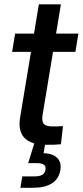

<svg xmlns="http://www.w3.org/2000/svg" viewBox="-20 -681 390 905"><path d="M349.6 -522.5 335.4 -436.5H37.1L51.3 -522.5ZM163.1 -660.6H267.1L180.7 -139.2Q175.8 -109.4 186.3 -97.2Q196.8 -85 227.5 -85Q238.3 -85 252.4 -85.4Q266.6 -85.9 276.9 -86.4L267.1 -1Q253.4 0.5 235.1 1Q216.8 1.5 199.7 1.5Q126.5 1.5 95.5 -30.8Q64.5 -63 74.7 -126.5ZM76.2 204.1 85 150.4H142.6Q167 150.4 179.4 142.8Q191.9 135.3 194.3 119.1Q197.3 103.5 187.3 95.7Q177.2 87.9 153.3 87.9H112.8L147 -22.9H196.3L192.4 0L185.5 41Q229 42.5 249.8 63.5Q270.5 84.5 264.6 120.1Q257.3 163.1 224.1 183.6Q190.9 204.1 137.2 204.1Z"/></svg>

Font: Inter 28pt Medium
Style: Italic
Weight: 500
Italic angle: -9.3988°
Designer: Rasmus Andersson
Foundry: rsms
Version: Version 4.001;git-66647c0bb